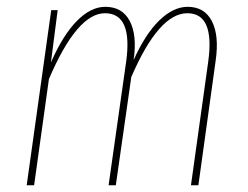

<svg xmlns="http://www.w3.org/2000/svg" viewBox="-20 -549 736 569"><path d="M536.1 -528.8Q585.9 -528.8 607.9 -486.3Q629.9 -443.8 619.1 -369.1L567.9 0H545.9L597.2 -367.2Q616.7 -509.8 535.2 -509.8Q450.7 -509.8 369.1 -320.8L323.2 0H301.8L354 -367.2Q373.5 -509.8 291 -509.8Q208.5 -509.8 125 -314.9L81.1 0H59.1L131.8 -519H150.9L130.9 -363.8Q166 -444.3 207.5 -486.6Q249 -528.8 292 -528.8Q342.3 -528.8 364.5 -486.8Q386.7 -444.8 376 -371.1Q410.6 -448.2 452.1 -488.5Q493.7 -528.8 536.1 -528.8Z"/></svg>

Font: Fira Sans Compressed Thin
Style: Italic
Weight: 100
Width: 3
Italic angle: -8°
Designer: Carrois Corporate & Edenspiekermann AG
Foundry: Carrois Corporate GbR & Edenspiekermann AG
Version: Version 4.203;PS 004.203;hotconv 1.0.88;makeotf.lib2.5.64775